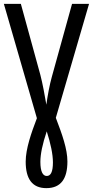

<svg xmlns="http://www.w3.org/2000/svg" viewBox="-20 -734 481 994"><path d="M220 240C297 240 329 189 329 102C329 38 302 -38 269 -124L441 -714H353L248 -335C237 -296 226 -237 220 -192C212 -240 200 -304 189 -346L88 -714H0L171 -122C142 -46 113 36 113 103C113 191 146 240 220 240ZM222 177C202 177 189 155 189 104C189 64 200 11 222 -54C242 9 254 64 254 107C254 157 242 177 222 177Z"/></svg>

Font: Noto Sans UI Condensed
Style: Regular
Weight: 400
Width: 3
Designer: Monotype Design Team
Foundry: Monotype Imaging Inc.
Version: Version 1.901